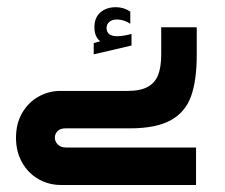

<svg xmlns="http://www.w3.org/2000/svg" viewBox="-20 -526 640 546"><path d="M25.5 -134.5Q25.5 -174.5 43 -204.8Q60.5 -235 89.5 -251.2Q118.5 -267.5 152 -267.5H343Q379.5 -267.5 400.2 -279Q421 -290.5 429.8 -313.2Q438.5 -336 438.5 -372V-448.5H539.5V-370Q539.5 -297 523.2 -252Q507 -207 465.5 -184Q424 -161 348.5 -161H166Q151.5 -161 143.8 -153.2Q136 -145.5 136 -134.5Q136 -123.5 144.5 -115Q153 -106.5 168 -106.5H537.5V0H152.5Q118.5 0 89.2 -16.8Q60 -33.5 42.8 -64Q25.5 -94.5 25.5 -134.5ZM246.5 -403.5 265 -408.5Q248.5 -421.5 248.5 -448.5Q248.5 -476 265.5 -490.8Q282.5 -505.5 309.5 -505.5Q332.5 -505.5 350.5 -493V-458.5Q343.5 -463.5 333.2 -467Q323 -470.5 312 -470.5Q299 -470.5 291 -463.8Q283 -457 283 -446.5Q283 -423 313.5 -423Q329.5 -423 354 -429.5V-396.5L246.5 -371.5Z"/></svg>

Font: JuliaMono Medium
Style: Italic
Weight: 500
Italic angle: -9°
Monospace: yes
Designer: cormullion
Foundry: corm
Version: Version 0.054; ttfautohint (v1.8.4)